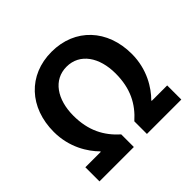

<svg xmlns="http://www.w3.org/2000/svg" viewBox="-178 -954 1153 1153"><g transform="rotate(-45 398.5 -377.0)"><path d="M51 0H343V-107C265 -177 219 -263 219 -390C219 -527 286 -627 398 -627C511 -627 578 -527 578 -390C578 -263 533 -177 454 -107V0H746V-120H615V-124C668 -177 730 -273 730 -404C730 -610 597 -754 398 -754C199 -754 67 -610 67 -404C67 -273 129 -177 182 -124V-120H51Z"/></g></svg>

Font: Noto Sans Mono CJK TC
Style: Bold
Weight: 700
Designer: Ryoko NISHIZUKA 西塚涼子 (kana, bopomofo & ideographs); Paul D. Hunt (Latin, Greek & Cyrillic); Sandoll Communications 산돌커뮤니
Foundry: Adobe
Version: Version 2.004;hotconv 1.0.118;makeotfexe 2.5.65603